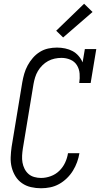

<svg xmlns="http://www.w3.org/2000/svg" viewBox="-20 -997 540 1025"><path d="M199 8Q172 8 145.5 2Q119 -4 97.5 -19Q76 -34 62.5 -56Q49 -78 42.5 -103.5Q36 -129 37 -157Q38 -185 42 -213L99 -558Q103 -581 109.5 -603.5Q116 -626 127.5 -647.5Q139 -669 155.5 -688Q172 -707 193 -720Q214 -733 237.5 -738Q261 -743 284 -743Q306 -743 327.5 -738.5Q349 -734 367 -724.5Q385 -715 399 -699Q413 -683 421 -664L433 -735H494L464 -554H403Q407 -579 405 -604Q403 -629 390.5 -649Q378 -669 355.5 -678.5Q333 -688 308 -688Q290 -688 271.5 -684Q253 -680 236.5 -671Q220 -662 206 -648Q192 -634 182.5 -618Q173 -602 167.5 -584Q162 -566 159 -549L102 -204Q99 -185 98 -166Q97 -147 100 -129.5Q103 -112 111 -96Q119 -80 132 -68.5Q145 -57 163 -52Q181 -47 199 -47Q225 -47 251 -56.5Q277 -66 296.5 -85Q316 -104 327.5 -128.5Q339 -153 343 -179H404Q400 -155 391.5 -131.5Q383 -108 369.5 -86Q356 -64 337 -45.5Q318 -27 295.5 -14.5Q273 -2 248.5 3Q224 8 199 8ZM317 -797 280 -833 429 -977 474 -933Z"/></svg>

Font: Iosevka Slab Light Oblique
Style: Regular
Weight: 300
Italic angle: -9°
Monospace: yes
Designer: Belleve Invis
Foundry: Belleve Invis
Version: Version 11.1.1; ttfautohint (v1.8.3)